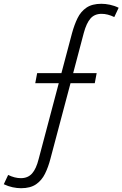

<svg xmlns="http://www.w3.org/2000/svg" viewBox="-157 -770 646 1013"><path d="M109 68Q98 111 80.5 146.5Q63 182 33 202.5Q3 223 -46 223Q-67 223 -90.5 218Q-114 213 -137 202L-114 153Q-79 170 -47 170Q-10 170 12 145.5Q34 121 47 69L153 -331H29L39 -384H167L223 -595Q235 -639 252 -674Q269 -709 299 -729.5Q329 -750 378 -750Q399 -750 423 -745Q447 -740 469 -729L446 -680Q411 -697 379 -697Q342 -697 320.5 -672.5Q299 -648 285 -596L229 -384H353L343 -331H215Z"/></svg>

Font: Inria Sans Light
Style: Italic
Weight: 300
Italic angle: -10°
Designer: Black Foundry Team
Foundry: Black Foundry
Version: Version 1.2; ttfautohint (v1.8.3)